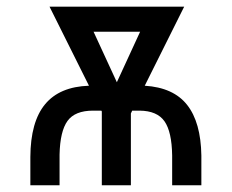

<svg xmlns="http://www.w3.org/2000/svg" viewBox="-20 -548 686 568"><path d="M408.2 -294.4Q493.2 -289.1 533.7 -237.5Q574.2 -186 575.7 -87.9V0H489.3V-87.9Q488.3 -158.2 466.6 -189.2Q444.8 -220.2 393.1 -220.7H371.1L367.2 -212.4V0H281.2V-218.3L279.8 -220.7H255.4Q201.7 -220.7 179.7 -190.2Q157.7 -159.7 156.2 -90.8V0H69.8V-83.5Q70.3 -187.5 113.3 -239.5Q156.2 -291.5 243.2 -294.4L126.5 -528.3H524.9ZM325.7 -304.7 394.5 -454.1H256.8Z"/></svg>

Font: Roboto Condensed
Style: Regular
Weight: 400
Designer: Google
Version: Version 2.001047; 2015